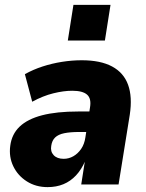

<svg xmlns="http://www.w3.org/2000/svg" viewBox="-20 -756 597 787"><path d="M175 11Q127 11 90 -12.5Q53 -36 34.5 -74.5Q16 -113 22 -158Q28 -206 60.5 -237Q93 -268 152.5 -283.5Q212 -299 301 -299H364L351 -215H305Q268 -215 243.5 -210Q219 -205 206 -192.5Q193 -180 190 -158Q186 -135 200 -120Q214 -105 241 -105Q262 -105 280.5 -115.5Q299 -126 312.5 -145.5Q326 -165 330 -193L349 -316Q355 -352 337 -368Q319 -384 276 -384Q241 -384 198.5 -373.5Q156 -363 112 -339L82 -452Q116 -471 154.5 -483.5Q193 -496 234 -502.5Q275 -509 315 -509Q392 -509 439.5 -483.5Q487 -458 505 -408.5Q523 -359 512 -286L466 0H313L328 -96H329Q314 -61 291.5 -37Q269 -13 240 -1Q211 11 175 11ZM258 -590 281 -736H433L410 -590Z"/></svg>

Font: Nunito Sans 10pt SemiCondensed Black
Style: Italic
Weight: 900
Width: 4
Italic angle: -9°
Designer: Vernon Adams
Foundry: Vernon Adams
Version: Version 3.101;gftools[0.9.27]